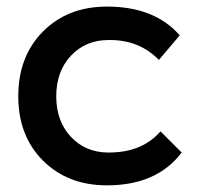

<svg xmlns="http://www.w3.org/2000/svg" viewBox="-20 -556 604 580"><path d="M35.2 -265.1Q35.2 -385.7 109.9 -460.9Q184.6 -536.1 303.2 -536.1Q447.3 -536.1 522.9 -449.2L460 -375Q399.9 -436.5 308.1 -435.1Q238.8 -435.1 194.3 -387.7Q149.9 -340.3 149.9 -265.1Q149.9 -189.9 194.3 -142.6Q238.8 -95.2 308.1 -95.2Q409.7 -95.2 464.8 -159.2L528.8 -95.2Q453.6 3.9 303.2 3.9Q184.6 3.9 109.9 -70.8Q35.2 -145.5 35.2 -265.1Z"/></svg>

Font: Trueno
Style: Regular
Weight: 400
Designer: Julieta Ulanovsky
Foundry: Julieta Ulanovsky
Version: Version 3.001b | FøM Fix